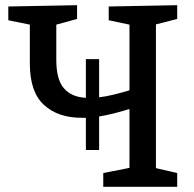

<svg xmlns="http://www.w3.org/2000/svg" viewBox="-20 -720 747 740"><path d="M311 -142V-266Q303 -266 295 -266Q203 -266 149 -316Q95 -366 95 -475V-625L12 -642V-695L277 -700V-647L197 -625V-489Q197 -414 226 -380Q255 -346 311 -343V-492H362V-345Q388 -348 417 -355Q446 -362 479 -372V-625L399 -642V-695L663 -700V-647L581 -626V-72L663 -53V0H378V-53L479 -73V-300Q416 -280 362 -271V-142Z"/></svg>

Font: Bitter Medium
Style: Regular
Weight: 500
Designer: Sol Matas, and Bitter project Authors
Foundry: Sol Matas
Version: Version 2.001